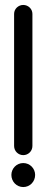

<svg xmlns="http://www.w3.org/2000/svg" viewBox="-20 -743 184 776"><path d="M122 -36C122 -62 101 -84 74 -84C47 -84 26 -62 26 -36C26 -9 47 13 74 13C101 13 122 -9 122 -36ZM74 -116C94 -116 111 -132 111 -153V-687C111 -707 94 -723 74 -723C54 -723 37 -707 37 -687V-153C37 -132 54 -116 74 -116Z"/></svg>

Font: LS
Style: RegularAlt
Weight: 500
Designer: BSozoo
Foundry: BSozoo
Version: Version 001.000